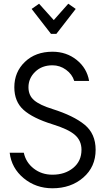

<svg xmlns="http://www.w3.org/2000/svg" viewBox="-20 -1003 564 1032"><path d="M387 -955 283 -821H254L150 -955L190 -983L269 -895L347 -983ZM459 -568H379Q368 -604 335 -628Q302 -652 262 -652Q205 -652 169 -617Q133 -582 133 -534Q133 -490 163.5 -464Q194 -438 262 -417Q376 -381 435 -332.5Q494 -284 494 -198Q494 -106 427.5 -48.5Q361 9 262 9Q173 9 107.5 -45Q42 -99 32 -182H108Q119 -130 161.5 -97Q204 -64 262 -64Q329 -64 373.5 -100.5Q418 -137 418 -198Q418 -247 382.5 -278Q347 -309 262 -335Q156 -368 106.5 -412.5Q57 -457 57 -534Q57 -616 114 -670.5Q171 -725 262 -725Q337 -725 392 -681Q447 -637 459 -568Z"/></svg>

Font: Arcon
Style: Regular
Weight: 400
Designer: M. Zarth
Foundry: martin zarth - visuelle & digitale kommunikation
Version: Version 1.131;PS 001.131;hotconv 1.0.70;makeotf.lib2.5.58329